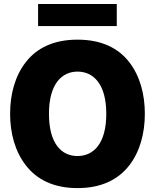

<svg xmlns="http://www.w3.org/2000/svg" viewBox="-20 -940 778 965"><path d="M369.6 -740.7C248.5 -740.7 164.1 -697.8 109.9 -627.9C55.2 -558.1 30.8 -465.8 30.8 -368.2C30.8 -270.5 55.7 -178.2 110.4 -108.4C164.6 -38.1 249 5.4 369.6 5.4C490.2 5.4 574.7 -38.1 629.4 -108.4C683.6 -178.2 708 -270.5 708 -368.2C708 -465.8 683.6 -558.1 629.4 -627.9C575.2 -697.8 490.7 -740.7 369.6 -740.7ZM369.6 -580.1C447.3 -580.1 514.2 -520.5 514.2 -368.2C514.2 -216.3 448.7 -155.8 369.6 -155.8C290.5 -155.8 226.1 -215.8 226.1 -368.2C226.1 -520.5 292.5 -580.1 369.6 -580.1ZM171.4 -919.9V-809.1H566.9V-919.9Z"/></svg>

Font: Estedad Black
Style: Regular
Weight: 900
Designer: Amin Abedi
Version: Version 7.3